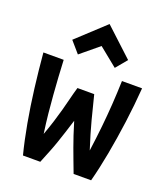

<svg xmlns="http://www.w3.org/2000/svg" viewBox="-141 -871 842 969"><g transform="rotate(20 280.0 -386.5)"><path d="M96 0Q77 -74 61.5 -160Q46 -246 34.5 -339Q23 -432 15 -524H124Q126 -477 129 -431.5Q132 -386 135.5 -339Q139 -292 144 -243Q149 -194 157 -138Q173 -182 184 -217.5Q195 -253 204 -285.5Q213 -318 220.5 -349Q228 -380 238 -414H328Q337 -380 344.5 -349Q352 -318 360.5 -286Q369 -254 379.5 -218Q390 -182 404 -139Q414 -212 420.5 -275Q427 -338 431 -398.5Q435 -459 437 -524H545Q538 -431 525.5 -337.5Q513 -244 497 -158Q481 -72 462 0H368Q354 -36 343 -66Q332 -96 321.5 -124Q311 -152 301 -183Q291 -214 279 -253Q267 -214 257 -183.5Q247 -153 237.5 -125Q228 -97 216 -67Q204 -37 189 0ZM182 -574 130 -634 280 -773 430 -634 380 -574 280 -655Z"/></g></svg>

Font: Ubuntu Sans Mono SemiBold
Style: Regular
Weight: 600
Monospace: yes
Designer: Dalton Maag Ltd
Foundry: Dalton Maag Ltd
Version: Version 1.006